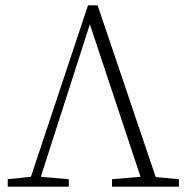

<svg xmlns="http://www.w3.org/2000/svg" viewBox="-20 -700 696 720"><path d="M310 -680H346L564 -36L651 -28V0H400V-28L507 -37L317 -609L133 -37L238 -28V0H9V-28L96 -37Z"/></svg>

Font: Source Serif Pro Light
Style: Regular
Weight: 300
Designer: Frank Grießhammer
Foundry: Adobe Systems Incorporated
Version: Version 3.001;hotconv 1.0.111;makeotfexe 2.5.65597